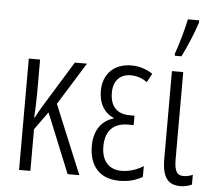

<svg xmlns="http://www.w3.org/2000/svg" viewBox="-55 -844 1020 914"><g transform="rotate(5 455.5 -387.0)"><path d="M346 -532H288L151 -309C140 -291 131 -274 121 -255H118C120 -292 122 -331 122 -369V-532H68V0H122V-199L184 -285L300 0H356L220 -329Z M593 -305H570C506 -305 476 -343 476 -405C476 -461 507 -495 559 -495C589 -495 616 -485 637 -469L660 -511C629 -531 596 -542 558 -542C477 -542 423 -492 423 -408C423 -351 448 -305 495 -286V-283C439 -267 403 -219 403 -144C403 -54 449 10 548 10C597 10 630 -2 658 -18V-70C633 -53 594 -38 554 -38C493 -38 458 -78 458 -146C458 -221 496 -260 567 -260H593Z M759 -606H791C815 -654 844 -722 860 -773V-784H806C800 -748 772 -650 759 -617ZM806 -532H752V-113C752 -23 781 10 839 10C859 10 877 6 894 -2V-49C885 -44 866 -39 850 -39C821 -39 806 -56 806 -115Z"/></g></svg>

Font: Noto Sans UI Condensed Light
Style: Regular
Weight: 300
Width: 3
Designer: Monotype Design Team
Foundry: Monotype Imaging Inc.
Version: Version 1.901